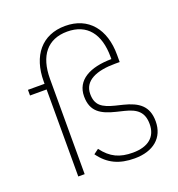

<svg xmlns="http://www.w3.org/2000/svg" viewBox="-137 -865 918 989"><g transform="rotate(-20 322.0 -370.0)"><path d="M600 -131C600 -215 552 -248 472 -268L431 -278C364 -295 331 -316 331 -378C331 -451 403 -481 505 -481H530V-521C530 -661 457 -752 329 -752C201 -752 128 -661 128 -521V-508H37V-477H128V0H163V-522C163 -649 221 -721 329 -721C437 -721 495 -649 495 -522V-510C377 -509 297 -467 297 -377C297 -293 348 -265 426 -246L467 -236C533 -220 566 -193 566 -128C566 -58 519 -19 435 -19C364 -19 316 -40 272 -99L245 -79C291 -15 350 12 434 12C536 12 600 -41 600 -131Z"/></g></svg>

Font: IBM Plex Devanagari ExtraLight
Style: Regular
Weight: 200
Designer: Mike Abbink, Paul van der Laan, Pieter van Rosmalen, Erin McLaughlin
Foundry: Bold Monday
Version: Version 1.0